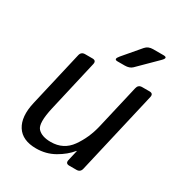

<svg xmlns="http://www.w3.org/2000/svg" viewBox="-168 -818 883 942"><g transform="rotate(30 273.5 -346.5)"><path d="M305.2 -561.5Q280.8 -561.5 302.7 -587.4L383.8 -682.6Q399.4 -700.7 426.3 -700.7H485.4Q514.2 -700.7 488.3 -675.3L387.7 -575.7Q373 -561.5 346.2 -561.5ZM50.8 -178.7 123 -490.7Q127.9 -512.7 149.9 -512.7H191.9Q213.9 -512.7 209 -490.7L142.6 -202.1Q120.6 -106 144 -80.6Q167.5 -55.2 218.8 -55.2Q290.5 -55.2 331.1 -112.1Q371.6 -168.9 388.7 -242.2L446.3 -490.7Q451.2 -512.7 473.1 -512.7H515.1Q537.1 -512.7 532.2 -490.7L423.8 -22Q418.9 0 397 0H356Q334 0 338.9 -22L352.5 -80.6H350.6Q321.8 -44.9 275.1 -18.3Q228.5 8.3 172.4 8.3Q94.2 8.3 62.5 -41.7Q30.8 -91.8 50.8 -178.7Z"/></g></svg>

Font: Istok
Style: Italic
Weight: 500
Italic angle: -13°
Designer: Andrey V. Panov
Foundry: Andrey V. Panov
Version: Version 1.0.3